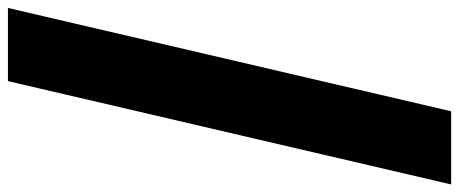

<svg xmlns="http://www.w3.org/2000/svg" viewBox="-378 -628 1185 496"><g transform="rotate(-90 215.0 -379.5)"><path d="M443 -952 176 193H-13L254 -952Z"/></g></svg>

Font: Fz Poppins ExtBd
Style: Regular
Weight: 800
Designer: Ninad Kale (Devanagari), Jonny Pinhorn (Latin)
Foundry: Indian Type Foundry
Version: Vit hóa bi Vntype.Com & FontZin.Com